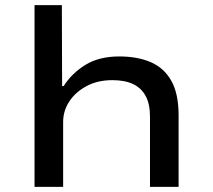

<svg xmlns="http://www.w3.org/2000/svg" viewBox="-20 -725 825 745"><path d="M114 0V-705H220L221 -391H227Q258 -440 311 -473Q364 -506 443 -506Q513 -506 564.5 -484Q616 -462 644.5 -412Q673 -362 673 -277V0H562V-273Q562 -321 545.5 -352Q529 -383 497 -398.5Q465 -414 416 -414Q359 -414 316 -391Q273 -368 249 -331.5Q225 -295 225 -252V0Z"/></svg>

Font: Nunito Sans 7pt Expanded Medium
Style: Regular
Weight: 500
Width: 7
Designer: Vernon Adams
Foundry: Vernon Adams
Version: Version 3.101;gftools[0.9.27]